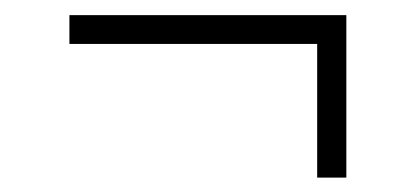

<svg xmlns="http://www.w3.org/2000/svg" viewBox="-20 -360 565 260"><path d="M74 -339.5H449V-300.5H74ZM449 -318.5V-119.5H409.5V-318.5Z"/></svg>

Font: Newsreader 36pt
Style: Regular
Weight: 400
Designer: Hugues Gentile
Foundry: Production Type
Version: Version 1.003